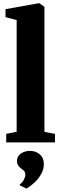

<svg xmlns="http://www.w3.org/2000/svg" viewBox="-20 -838 356 1130"><path d="M78 -62.5V-720L12.5 -737V-784L205 -818.5H212.5L241.5 -797.5V-62L303.5 -50V0H16.5V-50ZM238 128Q238 160.5 220.8 189.2Q203.5 218 179.8 239.2Q156 260.5 136.5 271.5H135L97.5 253L96 247Q109.5 239 119.2 221.8Q129 204.5 129 193Q129 177 122.8 169.5Q116.5 162 106 155Q96 148 88 137.2Q80 126.5 80 109.5Q80 88.5 92.5 75.2Q105 62 122 56Q139 50 152 50H155.5Q191 50 214.8 71Q238.5 92 238 128Z"/></svg>

Font: Merriweather 60pt Black
Style: Regular
Weight: 900
Version: Version 2.100